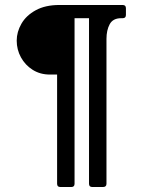

<svg xmlns="http://www.w3.org/2000/svg" viewBox="-20 -636 568 770"><path d="M472 -616Q485 -616 485 -603V-576Q485 -563 472 -563H466Q433 -563 420 -539Q407 -515 407 -480V101Q407 114 393 114H350Q337 114 337 101V-563H279V101Q279 114 266 114H222Q209 114 209 101V-337H180Q141 -337 111 -356Q81 -375 64 -406Q47 -437 47 -473Q47 -508 66 -541Q85 -574 123.5 -595Q162 -616 218 -616Z"/></svg>

Font: Young Serif Light
Style: Regular
Weight: 300
Designer: Bastien Sozeau
Foundry: NBR — Bastien Sozeau
Version: Version 5.001